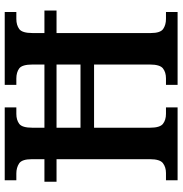

<svg xmlns="http://www.w3.org/2000/svg" viewBox="-0 -754 754 793"><g transform="rotate(-90 376.5 -357.0)"><path d="M29 0V-48H59Q83 -48 99.5 -60.5Q116 -73 116 -114V-500H23V-550H116V-602Q116 -643 98.5 -654.5Q81 -666 57 -666H29V-714H330V-666H303Q278 -666 262 -654Q246 -642 246 -600V-550H507V-599Q507 -642 491 -654Q475 -666 449 -666H423V-714H724V-666H695Q670 -666 653.5 -654Q637 -642 637 -599V-550H730V-500H637V-111Q637 -71 654 -59.5Q671 -48 695 -48H724V0H423V-48H450Q475 -48 491 -60.5Q507 -73 507 -115V-345H246V-114Q246 -73 262 -60.5Q278 -48 303 -48H330V0ZM246 -401H507V-500H246Z"/></g></svg>

Font: Noto Serif Thai SemiCondensed SemiBold
Style: Regular
Weight: 600
Width: 4
Designer: Monotype Design Team
Foundry: Monotype Imaging Inc.
Version: Version 2.002; ttfautohint (v1.8.4.7-5d5b)